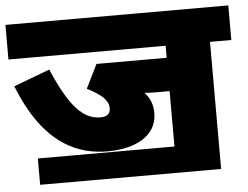

<svg xmlns="http://www.w3.org/2000/svg" viewBox="-48 -681 985 763"><g transform="rotate(-5 444.5 -299.5)"><path d="M82 -82V23H804V-484H889V-622H0V-484H627V-436H347L300 -341C359 -311 384 -287 384 -256C384 -233 369 -223 345 -223C274 -223 222 -281 158 -430L14 -376C110 -130 252 -86 361 -86C470 -86 559 -129 559 -222C559 -256 548 -282 527 -305C545 -303 567 -303 590 -303H627V-82Z"/></g></svg>

Font: Noto Sans Black
Style: Italic
Weight: 900
Italic angle: -12°
Designer: Monotype Design Team
Foundry: Monotype Imaging Inc.
Version: Version 2.013